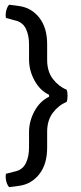

<svg xmlns="http://www.w3.org/2000/svg" viewBox="-20 -666 333 790"><path d="M17.5 104Q12 98 8.5 88.8Q5 79.5 3.8 69Q2.5 58.5 4.5 49L47.5 38Q74.5 30.5 87 4Q99.5 -22.5 99.5 -59.5V-122Q99.5 -167.5 122 -208.8Q144.5 -250 182 -268V-276Q144.5 -293.5 122 -334.8Q99.5 -376 99.5 -421.5V-483Q99.5 -520 87 -546.5Q74.5 -573 47.5 -580.5L4.5 -592Q2.5 -601 3.8 -611.5Q5 -622 8.5 -631.5Q12 -641 17.5 -646.5L59.5 -641Q109.5 -634 141.8 -593Q174 -552 174 -484V-419.5Q174 -372 197.5 -341.2Q221 -310.5 254 -297Q258 -288.5 258 -271.8Q258 -255 254 -246.5Q221 -233 197.5 -202Q174 -171 174 -124V-58.5Q174 9.5 141.8 50.5Q109.5 91.5 59.5 98.5Z"/></svg>

Font: Signika SC
Style: Regular
Weight: 300
Designer: Anna Giedryś
Foundry: Anna Giedryś
Version: Version 2.000